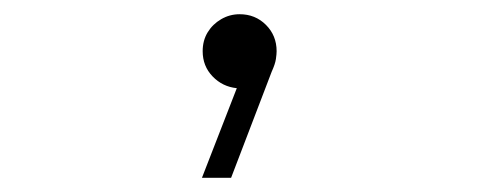

<svg xmlns="http://www.w3.org/2000/svg" viewBox="-20 -112 672 270"><path d="M264 138 313 12Q293 10 279 -4.5Q265 -19 265 -40Q265 -55 272 -66.5Q279 -78 291 -85Q303 -92 317 -92Q339 -92 354 -77Q369 -62 369 -40Q369 -36 368 -29Q367 -22 362 -11L305 138Z"/></svg>

Font: Atkinson Hyperlegible Mono ExtraLight
Style: Regular
Weight: 200
Monospace: yes
Designer: Elliott Scott, Megan Eiswerth, Linus Boman, Theodore Petrosky, Letters from Sweden
Foundry: Applied Design Works, Letters from Sweden
Version: Version 2.001